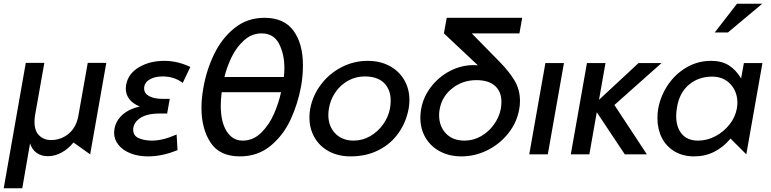

<svg xmlns="http://www.w3.org/2000/svg" viewBox="-30 -832 4155 1035"><path d="M-10 183 109 -493H209L159 -211Q156 -192 156 -175Q156 -126 181.5 -101.5Q207 -77 245 -77Q299 -77 340.5 -111.5Q382 -146 393 -211L443 -493H543L456 0L366 -64Q340 -31 303.5 -10.5Q267 10 228 10Q193 10 168 -7.5Q143 -25 132 -59L90 183Z M789 -74Q848 -74 922 -107L927 -23Q846 11 767 11Q716 11 674.5 -5Q633 -21 609 -50.5Q585 -80 585 -117Q585 -123 587 -137Q595 -182 630.5 -213.5Q666 -245 723 -258Q686 -273 667 -298Q648 -323 648 -355Q648 -361 650 -375Q661 -435 719 -469.5Q777 -504 856 -504Q927 -504 996 -471L955 -385Q910 -420 846 -420Q803 -420 775 -402.5Q747 -385 747 -355Q747 -329 773.5 -314Q800 -299 849 -299H885L871 -220H831Q760 -220 724 -194.5Q688 -169 688 -133Q688 -100 718.5 -87Q749 -74 789 -74Z M1603 -480Q1603 -597 1552 -666.5Q1501 -736 1396 -736Q1303 -736 1234.5 -681Q1166 -626 1124.5 -540.5Q1083 -455 1066 -357Q1056 -300 1056 -251Q1056 -138 1105 -63.5Q1154 11 1263 11Q1359 11 1428 -45.5Q1497 -102 1536.5 -187.5Q1576 -273 1593 -367Q1603 -423 1603 -480ZM1380 -652Q1445 -652 1474 -596.5Q1503 -541 1503 -465Q1503 -440 1500 -417H1180Q1192 -469 1218 -523Q1244 -577 1285.5 -614.5Q1327 -652 1380 -652ZM1278 -74Q1224 -74 1192 -124Q1160 -174 1160 -263Q1160 -292 1165 -335H1485Q1473 -278 1447 -218.5Q1421 -159 1378 -116.5Q1335 -74 1278 -74Z M2173 -247Q2177 -268 2177 -293Q2177 -353 2149 -401Q2121 -449 2070 -476.5Q2019 -504 1952 -504Q1877 -504 1810.5 -469.5Q1744 -435 1699.5 -375.5Q1655 -316 1642 -245Q1638 -224 1638 -199Q1638 -139 1665.5 -91Q1693 -43 1743.5 -16Q1794 11 1860 11Q1945 11 2011.5 -23Q2078 -57 2119 -116Q2160 -175 2173 -247ZM2076 -290Q2076 -266 2072 -246Q2063 -200 2034.5 -160.5Q2006 -121 1964.5 -97.5Q1923 -74 1876 -74Q1815 -74 1777.5 -112.5Q1740 -151 1740 -212Q1740 -229 1743 -247Q1751 -295 1778 -334.5Q1805 -374 1846.5 -397Q1888 -420 1936 -420Q2005 -420 2040.5 -384.5Q2076 -349 2076 -290Z M2673 -283Q2673 -261 2669 -242Q2660 -199 2632.5 -160.5Q2605 -122 2563.5 -98Q2522 -74 2474 -74Q2410 -74 2373.5 -113Q2337 -152 2337 -211Q2337 -227 2340 -243Q2352 -312 2408 -356Q2464 -400 2538 -400Q2605 -400 2639 -368.5Q2673 -337 2673 -283ZM2770 -652 2785 -736H2378L2363 -652L2546 -480Q2538 -481 2523 -481Q2456 -481 2395 -449Q2334 -417 2292.5 -362.5Q2251 -308 2240 -243Q2236 -222 2236 -197Q2236 -137 2264 -89.5Q2292 -42 2342.5 -15.5Q2393 11 2458 11Q2531 11 2598 -22.5Q2665 -56 2711 -114.5Q2757 -173 2769 -244Q2773 -264 2773 -288Q2773 -348 2744.5 -396.5Q2716 -445 2664 -498L2513 -652Z M3010 -492H2910L2823 0H2923Z M3234 -492H3134L3047 0H3147L3187 -227L3338 0H3457L3282 -266L3536 -492H3412L3199 -294Z M3809 -419Q3870 -419 3907.5 -378.5Q3945 -338 3945 -278Q3945 -264 3942 -247Q3934 -201 3903 -161.5Q3872 -122 3827 -98Q3782 -74 3733 -74Q3675 -74 3645 -110.5Q3615 -147 3615 -207Q3615 -228 3620 -256Q3633 -333 3684.5 -376Q3736 -419 3809 -419ZM4080 -492H3980L3965 -409Q3937 -456 3898.5 -480Q3860 -504 3803 -504Q3732 -504 3671.5 -469Q3611 -434 3571 -375Q3531 -316 3518 -246Q3514 -223 3514 -195Q3514 -136 3537.5 -89.5Q3561 -43 3606 -16Q3651 11 3712 11Q3771 11 3820.5 -14Q3870 -39 3908 -85L3993 0ZM3823 -657H3894L4079 -812H3943Z"/></svg>

Font: Geom
Style: Italic
Weight: 400
Italic angle: -10°
Version: Version 1.102